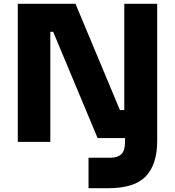

<svg xmlns="http://www.w3.org/2000/svg" viewBox="-20 -750 925 1015"><path d="M448 84H562Q601 84 621 65.5Q641 47 641 0V-20H496L261 -582H246V0H74V-730H379L614 -168H637V-730H811V-5Q811 119 751 182Q691 245 552 245H448Z"/></svg>

Font: Sora-SIA ExtraBold
Style: Regular
Weight: 800
Designer: Jonathan Barnbrook, Julián Moncada
Foundry: Barnbrook Fonts
Version: Version 2.000